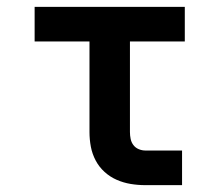

<svg xmlns="http://www.w3.org/2000/svg" viewBox="-20 -540 640 560"><path d="M404 0Q382 0 361 -3.5Q340 -7 320.5 -15.5Q301 -24 285 -38.5Q269 -53 259 -72Q249 -91 245 -112Q241 -133 241 -155V-419H81V-520H519V-419H359V-155Q359 -145 361 -135Q363 -125 369 -117Q375 -109 384.5 -105Q394 -101 404 -101H511V0Z"/></svg>

Font: Iosevka SS04 Extended
Style: Bold
Weight: 700
Width: 7
Monospace: yes
Designer: Belleve Invis
Foundry: Belleve Invis
Version: Version 19.0.0; ttfautohint (v1.8.4)